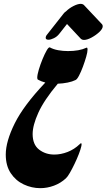

<svg xmlns="http://www.w3.org/2000/svg" viewBox="-20 -964 555 1000"><path d="M373 -547Q357 -539 332.5 -534Q308 -529 281 -528Q209 -442 179.5 -376.5Q150 -311 150 -266Q150 -211 183.5 -185Q217 -159 263 -159Q297 -159 332 -172.5Q367 -186 395 -213Q400 -218 402 -218Q407 -218 403.5 -202Q400 -186 390.5 -161.5Q381 -137 368.5 -111Q356 -85 344 -64Q332 -43 323 -35Q296 -10 261 3Q226 16 190 16Q145 16 103.5 -3.5Q62 -23 36 -62Q10 -101 10 -159Q10 -227 56.5 -321Q103 -415 216 -534Q194 -540 178 -549Q174 -551 174 -559Q174 -574 182 -601Q190 -628 201.5 -656Q213 -684 223.5 -702Q234 -720 240 -717Q258 -707 283 -702.5Q308 -698 334 -698Q393 -698 429 -715Q430 -716 432 -716Q436 -716 436 -706Q436 -693 429 -668.5Q422 -644 412 -617Q402 -590 391.5 -570Q381 -550 373 -547ZM402 -761 329 -839 288 -787Q277 -773 260.5 -765Q244 -757 233 -757Q218 -757 218 -767Q218 -776 226 -785L311 -893Q316 -900 324 -905Q340 -921 362.5 -932.5Q385 -944 401 -944Q409 -944 416 -939L512 -837Q515 -833 515 -827Q515 -814 497.5 -797.5Q480 -781 457 -768.5Q434 -756 417 -756Q409 -756 402 -761Z"/></svg>

Font: Ga Maamli
Style: Regular
Weight: 400
Designer: Afotey Clement Nii Odai, Ama Asantewa Diaka, David Abbey-Thompson
Foundry: Sorkin Type Co.
Version: Version 1.000; ttfautohint (v1.8.4.7-5d5b)